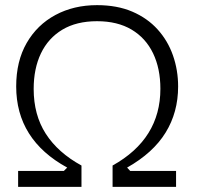

<svg xmlns="http://www.w3.org/2000/svg" viewBox="-20 -727 808 747"><path d="M665 0H418V-83Q604 -186.5 604 -381.5Q604 -460.5 575.5 -519.8Q547 -579 492 -611.8Q437 -644.5 357.5 -644.5Q277.5 -644.5 222.5 -611.5Q167.5 -578.5 139.2 -519.2Q111 -460 111 -381Q111 -280 158.2 -206.5Q205.5 -133 297 -83V0H50.5V-62H228.5L241.5 -75Q43 -183.5 43 -390.5Q43 -489 83.8 -559.8Q124.5 -630.5 195.8 -668.8Q267 -707 357.5 -707Q435.5 -707 494.5 -681.8Q553.5 -656.5 593.2 -612.5Q633 -568.5 653 -511.2Q673 -454 673 -390.5Q673 -290 624.2 -211Q575.5 -132 474.5 -75L486.5 -62H665Z"/></svg>

Font: Acari Sans Neue
Style: Regular
Weight: 400
Designer: Alfredo Marco Pradil (font), Cristiano Sobral (main changes)
Foundry: Hanken Design Co. (font), Cristiano Sobral (main changes)
Version: Version 2.459;March 19, 2022;FontCreator 14.0.0.2808 64-bit;